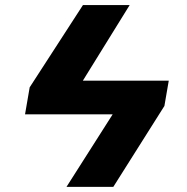

<svg xmlns="http://www.w3.org/2000/svg" viewBox="-20 -730 730 750"><path d="M486.5 -710.2 303.6 -414.8H639.2L622.2 -316.1L422.6 0H239.7L420.1 -283.4H77.8L95.9 -388.8L304 -710.2Z"/></svg>

Font: Inter UI Extra Bold
Style: Italic
Weight: 800
Italic angle: 9.39999°
Designer: Rasmus Andersson
Foundry: rsms
Version: 3.2;8d6f07862